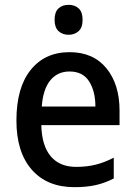

<svg xmlns="http://www.w3.org/2000/svg" viewBox="-20 -765 560 795"><path d="M268 -549Q366 -549 420.5 -482.5Q475 -416 475 -307V-247H151Q153 -162 190 -118Q227 -74 295 -74Q339 -74 375.5 -83Q412 -92 451 -112V-26Q414 -7 376 1.5Q338 10 288 10Q175 10 111.5 -62.5Q48 -135 48 -266Q48 -402 107 -475.5Q166 -549 268 -549ZM268 -469Q218 -469 188 -432Q158 -395 153 -324H375Q375 -387 349 -428Q323 -469 268 -469ZM264 -745Q290 -745 306 -730Q322 -715 322 -683Q322 -651 305.5 -636Q289 -621 264 -621Q239 -621 222.5 -636Q206 -651 206 -683Q206 -715 222 -730Q238 -745 264 -745Z"/></svg>

Font: Noto Sans Thai SemCond Med
Style: Regular
Weight: 500
Width: 4
Designer: Monotype Design Team
Foundry: Monotype Imaging Inc.
Version: Version 2.002; ttfautohint (v1.8.4.7-5d5b)